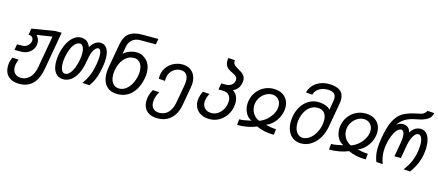

<svg xmlns="http://www.w3.org/2000/svg" viewBox="-63 -1504 5526 2422"><g transform="rotate(15 2700.0 -293.0)"><path d="M30 33Q30 6 35 -20.5Q40.5 -52.5 58.5 -86.5L139 -80.5Q133.5 -68.5 127.5 -50.8Q121.5 -33 119 -20Q115.5 -1 115.5 18Q115.5 72 145.5 102.5Q175.5 133 229.5 133Q272.5 133 308.2 110.2Q344 87.5 368.5 45.2Q393 3 403 -54.5L477 -472.5L275 -442Q294.5 -425.5 305.2 -400Q316 -374.5 316 -345.5Q316 -333.5 313.5 -318.5Q307 -280 283 -250.2Q259 -220.5 222.5 -203.8Q186 -187 142.5 -187H56.5L70 -263.5H139Q165.5 -263.5 189.5 -277Q213.5 -290.5 228.2 -313Q243 -335.5 243 -361.5Q243 -387.5 226 -403Q209 -418.5 180 -418L192 -501L490.5 -550H576L488.5 -52.5Q465.5 78 399 144.8Q332.5 211.5 226 211.5Q164 211.5 120 190.2Q76 169 53 128.8Q30 88.5 30 33Z M602 -182.5Q602 -227 611 -278.5Q624 -350.5 654.2 -413.8Q684.5 -477 730 -516Q775.5 -555 830.5 -555Q876 -555 907.8 -531Q939.5 -507 954.5 -462.5Q1009 -555 1084.5 -555Q1139.5 -555 1169.2 -508.2Q1199 -461.5 1199 -377.5Q1199 -327 1189 -272Q1178.5 -212 1167.2 -170.5Q1156 -129 1137.2 -88.2Q1118.5 -47.5 1086.5 -1.5L993.5 -6.5Q1028 -56.5 1048.8 -99Q1069.5 -141.5 1081.8 -183.8Q1094 -226 1104.5 -284Q1115 -344 1115 -388Q1115 -432 1105 -456Q1095 -480 1075.5 -480Q1056.5 -480 1038 -461Q1019.5 -442 1005.2 -409.2Q991 -376.5 984 -337L972 -269.5Q956.5 -182 924.2 -118.8Q892 -55.5 846.2 -21.8Q800.5 12 746 12Q677 12 639.5 -39.2Q602 -90.5 602 -182.5ZM886.5 -278.5Q894.5 -323 894.5 -362Q894.5 -416 878.2 -447Q862 -478 832.5 -478Q803.5 -478 776 -451.2Q748.5 -424.5 727.5 -376.2Q706.5 -328 695.5 -266.5Q687.5 -223 687.5 -183.5Q687.5 -127.5 703.8 -94.5Q720 -61.5 749.5 -61.5Q783.5 -61.5 811.2 -94Q839 -126.5 858 -176.2Q877 -226 886.5 -278.5Z M1254 -201.5Q1254 -239.5 1261.5 -282L1317 -596Q1335 -697 1393.8 -743.5Q1452.5 -790 1561.5 -790H1774.5L1761.5 -716H1558.5Q1495.5 -716 1455 -682Q1414.5 -648 1404 -589L1387 -492Q1418 -522 1462.8 -539Q1507.5 -556 1555.5 -556Q1589.5 -556 1616 -546.8Q1642.5 -537.5 1664.5 -518Q1703 -492.5 1723.8 -445Q1744.5 -397.5 1744.5 -337Q1744.5 -303.5 1739 -273Q1723 -182.5 1683.8 -117.5Q1644.5 -52.5 1586 -18.2Q1527.5 16 1454 16Q1390.5 16 1345.5 -10Q1300.5 -36 1277.2 -85Q1254 -134 1254 -201.5ZM1649.5 -279.5Q1654.5 -306 1654.5 -333Q1654.5 -376 1641 -409.2Q1627.5 -442.5 1602.2 -461Q1577 -479.5 1542 -479.5Q1493 -479.5 1452.5 -453Q1412 -426.5 1384.2 -378.8Q1356.5 -331 1345.5 -267.5Q1340 -234.5 1340 -208.5Q1340 -163 1353.8 -129Q1367.5 -95 1394 -76.2Q1420.5 -57.5 1457.5 -57.5Q1502.5 -57.5 1542.2 -86.2Q1582 -115 1610 -165.5Q1638 -216 1649.5 -279.5Z M1830.5 5.5Q1830.5 -19 1835 -46Q1843.5 -94 1874.5 -149L1960 -144Q1927.5 -88.5 1919.5 -43Q1916 -24 1916 -4Q1916 48 1944.2 77.5Q1972.5 107 2024.5 107Q2096 107 2141.5 59Q2187 11 2203 -80L2244 -311Q2249.5 -342.5 2249.5 -367Q2249.5 -423 2224.5 -453.5Q2199.5 -484 2150 -484Q2111.5 -484 2078.5 -466.5Q2045.5 -449 2024.2 -419.5Q2003 -390 1996.5 -355Q1991.5 -326 1991.5 -300.5L1910 -306.5Q1910 -308.5 1909.8 -326Q1909.5 -343.5 1914 -370Q1923.5 -422.5 1958 -465.8Q1992.5 -509 2044 -533.8Q2095.5 -558.5 2153 -558.5Q2208.5 -558.5 2249.5 -534.5Q2290.5 -510.5 2312.5 -467Q2334.5 -423.5 2334.5 -366Q2334.5 -339.5 2329 -308L2286 -66Q2272.5 12.5 2236.8 67.8Q2201 123 2146.5 151.8Q2092 180.5 2022 180.5Q1961.5 180.5 1918.5 159.5Q1875.5 138.5 1853 99.2Q1830.5 60 1830.5 5.5Z M2454 -161.5Q2454 -182.5 2457.5 -202Q2464.5 -241.5 2489.5 -292.5L2576 -286.5Q2564 -263.5 2556.8 -243.5Q2549.5 -223.5 2545.5 -201.5Q2543 -185.5 2543 -173.5Q2543 -140 2557.5 -114.2Q2572 -88.5 2598.8 -74.2Q2625.5 -60 2660.5 -60Q2701 -60 2737.5 -81.5Q2774 -103 2799.2 -140.5Q2824.5 -178 2832.5 -225Q2836 -243 2836 -262Q2836 -313 2807.5 -341.8Q2779 -370.5 2727 -370.5H2671.5L2686 -453.5H2743.5Q2788 -453.5 2817.5 -475.2Q2847 -497 2853.5 -535Q2854.5 -539.5 2854.5 -548.5Q2854.5 -565.5 2845.8 -578Q2837 -590.5 2822.2 -600.2Q2807.5 -610 2781 -623Q2733 -642.5 2709.5 -673Q2686 -703.5 2686 -746.5Q2686 -765.5 2690.5 -787L2778 -781Q2775.5 -770 2775.5 -763Q2775.5 -746.5 2783.8 -733.5Q2792 -720.5 2805.8 -710.2Q2819.5 -700 2844 -685Q2892 -661 2918.8 -633Q2945.5 -605 2945.5 -560Q2945.5 -549 2943 -533Q2934.5 -487 2912 -456.8Q2889.5 -426.5 2850 -409.5Q2885.5 -388 2904.2 -350Q2923 -312 2923 -262.5Q2923 -240.5 2918 -210.5Q2906.5 -144 2869 -91.5Q2831.5 -39 2776 -9.5Q2720.5 20 2656.5 20Q2596 20 2550 -3Q2504 -26 2479 -67.2Q2454 -108.5 2454 -161.5Z M3153 -93.5Q3171 -98 3176 -99Q3128 -119 3099.8 -169.5Q3071.5 -220 3071.5 -284Q3071.5 -309.5 3075.5 -331Q3087.5 -398 3125.8 -449.8Q3164 -501.5 3221 -530.2Q3278 -559 3345 -559Q3406 -559 3451.8 -535.2Q3497.5 -511.5 3522.2 -468Q3547 -424.5 3547 -367.5Q3547 -344 3542.5 -319Q3533.5 -269.5 3507.5 -223.2Q3481.5 -177 3443.8 -143.2Q3406 -109.5 3364.5 -96L3377 -93Q3414.5 -84 3441 -79.5Q3467.5 -75 3502 -75L3494 0.5Q3362.5 0.5 3265 -46Q3207 -22 3145.2 -10.8Q3083.5 0.5 3014 0.5L3022 -75Q3056 -75 3084.5 -79.8Q3113 -84.5 3153 -93.5ZM3159 -288.5Q3159 -253.5 3172 -220.2Q3185 -187 3209.8 -161Q3234.5 -135 3268 -121.5Q3314.5 -137 3354.8 -170Q3395 -203 3422 -245.8Q3449 -288.5 3456.5 -332Q3459 -345 3459 -362Q3459 -397.5 3444.5 -425.5Q3430 -453.5 3403.2 -469.2Q3376.5 -485 3342 -485Q3300 -485 3261.5 -463Q3223 -441 3196.2 -403.2Q3169.5 -365.5 3161.5 -320Q3159 -307 3159 -288.5Z M3657.5 -212.5Q3657.5 -249 3664 -285Q3677.5 -361.5 3715.5 -420.2Q3753.5 -479 3808.8 -511.5Q3864 -544 3928 -544Q3977.5 -544 4021.8 -529.2Q4066 -514.5 4090 -487L4109.5 -599Q4113.5 -621.5 4113.5 -637.5Q4113.5 -683.5 4085.5 -704.5Q4057.5 -725.5 3998 -725.5Q3957 -725.5 3922 -711.2Q3887 -697 3863.5 -671.8Q3840 -646.5 3832.5 -614L3748 -620Q3760 -673 3796 -713.5Q3832 -754 3885 -776.2Q3938 -798.5 3999.5 -798.5Q4199 -798.5 4199 -646Q4199 -625 4194 -595L4137.5 -276Q4122.5 -191 4081.2 -124.2Q4040 -57.5 3980.8 -20Q3921.5 17.5 3854 17.5Q3794 17.5 3749.5 -11.2Q3705 -40 3681.2 -92.2Q3657.5 -144.5 3657.5 -212.5ZM4054.5 -280Q4060 -312 4060 -337Q4060 -401.5 4029 -436.5Q3998 -471.5 3939 -471.5Q3892.5 -471.5 3852.8 -446Q3813 -420.5 3785.5 -374.2Q3758 -328 3747.5 -268Q3742.5 -241 3742.5 -213.5Q3742.5 -168.5 3756.5 -132.8Q3770.5 -97 3796.5 -76.8Q3822.5 -56.5 3857 -56.5Q3901 -56.5 3942.5 -86.8Q3984 -117 4014 -168.5Q4044 -220 4054.5 -280Z M4353 -93.5Q4371 -98 4376 -99Q4328 -119 4299.8 -169.5Q4271.5 -220 4271.5 -284Q4271.5 -309.5 4275.5 -331Q4287.5 -398 4325.8 -449.8Q4364 -501.5 4421 -530.2Q4478 -559 4545 -559Q4606 -559 4651.8 -535.2Q4697.5 -511.5 4722.2 -468Q4747 -424.5 4747 -367.5Q4747 -344 4742.5 -319Q4733.5 -269.5 4707.5 -223.2Q4681.5 -177 4643.8 -143.2Q4606 -109.5 4564.5 -96L4577 -93Q4614.5 -84 4641 -79.5Q4667.5 -75 4702 -75L4694 0.5Q4562.5 0.5 4465 -46Q4407 -22 4345.2 -10.8Q4283.5 0.5 4214 0.5L4222 -75Q4256 -75 4284.5 -79.8Q4313 -84.5 4353 -93.5ZM4359 -288.5Q4359 -253.5 4372 -220.2Q4385 -187 4409.8 -161Q4434.5 -135 4468 -121.5Q4514.5 -137 4554.8 -170Q4595 -203 4622 -245.8Q4649 -288.5 4656.5 -332Q4659 -345 4659 -362Q4659 -397.5 4644.5 -425.5Q4630 -453.5 4603.2 -469.2Q4576.5 -485 4542 -485Q4500 -485 4461.5 -463Q4423 -441 4396.2 -403.2Q4369.5 -365.5 4361.5 -320Q4359 -307 4359 -288.5Z M4802 -166Q4802 -228.5 4817.5 -317Q4843 -463.5 4884.8 -543.8Q4926.5 -624 4985.2 -660.8Q5044 -697.5 5140 -719L5225 -738Q5243 -742 5263 -759.2Q5283 -776.5 5289.5 -793L5379 -787Q5370.5 -753 5350.5 -724.5Q5307.5 -681 5219.5 -662L5145.5 -646Q5079.5 -631.5 5031.8 -600.8Q4984 -570 4952 -520.5Q4991.5 -551.5 5033 -551.5Q5075 -551.5 5100.2 -531Q5125.5 -510.5 5135.5 -468.5Q5185.5 -551.5 5266 -551.5Q5310.5 -551.5 5339.2 -523.2Q5368 -495 5381.2 -448.2Q5394.5 -401.5 5394.5 -344.5Q5394.5 -298.5 5386 -251.5Q5373.5 -180.5 5346.5 -119.5Q5319.5 -58.5 5274 2.5L5188 -2.5Q5234.5 -62 5262.8 -124Q5291 -186 5304 -259.5Q5313 -311.5 5313 -354.5Q5313 -411.5 5297.8 -445Q5282.5 -478.5 5255 -478.5Q5229.5 -478.5 5208.2 -453.2Q5187 -428 5172.2 -389.8Q5157.5 -351.5 5150.5 -313L5118.5 -131H5034L5067 -319Q5074.5 -363 5074.5 -392.5Q5074.5 -432 5063.5 -455.2Q5052.5 -478.5 5030.5 -478.5Q5003.5 -478.5 4976.2 -448.2Q4949 -418 4927.5 -365.5Q4906 -313 4894.5 -248.5Q4886.5 -204 4886.5 -159Q4886.5 -71.5 4917.5 2.5L4832 -2.5Q4817.5 -42 4809.8 -80.5Q4802 -119 4802 -166Z"/></g></svg>

Font: JuliaMono Italic
Style: Regular
Weight: 400
Italic angle: -9°
Monospace: yes
Designer: cormullion
Foundry: corm
Version: Version 0.049; ttfautohint (v1.8.4)